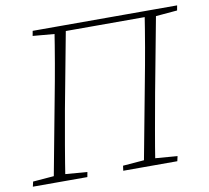

<svg xmlns="http://www.w3.org/2000/svg" viewBox="-76 -759 918 843"><g transform="rotate(-10 383.0 -337.0)"><path d="M4 0 9 -22 120 -31H137L251 -22L247 0ZM97 0 165 -362Q180 -440 193.5 -518Q207 -596 219 -674H270L202 -312Q188 -234 174.5 -156Q161 -78 149 0ZM407 0 410 -22 521 -31H539L653 -22L648 0ZM499 0 567 -362Q582 -440 595.5 -518Q609 -596 621 -674H672L604 -312Q590 -234 576 -156Q562 -78 550 0ZM118 -652 122 -674H247L234 -642ZM237 -648 242 -674H649L645 -648ZM647 -642 643 -674H766L762 -652Z"/></g></svg>

Font: Source Serif 4 36pt Light
Style: Italic
Weight: 300
Italic angle: -12°
Designer: Frank Grießhammer
Foundry: Adobe Systems Incorporated
Version: Version 4.004;hotconv 1.0.116;makeotfexe 2.5.65601